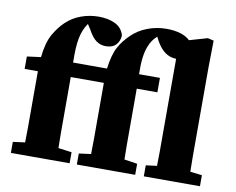

<svg xmlns="http://www.w3.org/2000/svg" viewBox="-79 -838 1159 943"><g transform="rotate(10 500.0 -367.0)"><path d="M31 0V-55L91 -63Q92 -101 92 -138.5Q92 -176 92 -213V-418H26V-480L95 -489Q103 -562 125.5 -602.5Q148 -643 178 -672Q210 -703 252.5 -718.5Q295 -734 340 -734Q388 -734 422.5 -717.5Q457 -701 468 -663Q467 -635 449.5 -616Q432 -597 399 -597Q372 -597 351 -612Q330 -627 310 -664L294 -689L292 -687Q270 -655 261.5 -611Q253 -567 255 -490H424Q433 -560 453.5 -598Q474 -636 508 -668Q540 -699 585 -716Q630 -733 679 -733Q717 -733 747.5 -724Q778 -715 796 -697L886 -723L916 -716L914 -581V-213Q914 -176 914 -138Q914 -100 915 -62L974 -55V0H694V-55L749 -62Q750 -100 750 -138Q750 -176 750 -213V-596Q719 -597 695.5 -613.5Q672 -630 652 -664L640 -687Q614 -665 601 -630Q581 -582 584 -490H688V-418H585V-213Q585 -176 585 -139Q585 -102 586 -65L651 -55V0H360V-55L420 -63Q421 -101 421 -138.5Q421 -176 421 -213V-418H256V-213Q256 -176 256 -139Q256 -102 257 -64L324 -55V0Z"/></g></svg>

Font: Source Serif 4 SmText
Style: Bold
Weight: 700
Designer: Frank Grießhammer
Foundry: Adobe
Version: Version 4.005;hotconv 1.1.0;makeotfexe 2.6.0